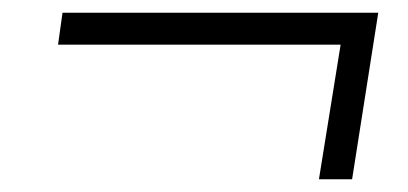

<svg xmlns="http://www.w3.org/2000/svg" viewBox="-20 -434 640 301"><path d="M480 -153 514 -364H71L78 -414H573L532 -153Z"/></svg>

Font: Mulish ExtraLight Light
Style: Italic
Weight: 300
Italic angle: -9°
Version: Version 3.603